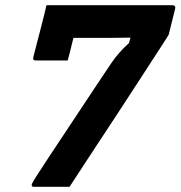

<svg xmlns="http://www.w3.org/2000/svg" viewBox="-20 -720 696 740"><path d="M248 0H111Q99 0 103 -11Q105 -19 167 -112.5Q229 -206 353 -393Q381 -435 408.5 -476Q436 -517 477 -554L483 -575Q445 -574 401 -574Q357 -574 315 -574H263Q256 -545 249.5 -519.5Q243 -494 241 -487H117Q106 -487 108 -498Q114 -521 123 -556.5Q132 -592 142 -630Q152 -668 159 -700H644Q658 -700 655 -686L630 -586Q630 -585 616 -563.5Q602 -542 580 -508Q558 -474 532 -434Q506 -394 480.5 -355Q455 -316 435 -285Q391 -218 345.5 -149Q300 -80 248 0Z"/></svg>

Font: Recursive Sn Lnr St
Style: Bold Italic
Weight: 700
Italic angle: -15°
Version: Version 1.079;hotconv 1.0.112;makeotfexe 2.5.65598; ttfautoh